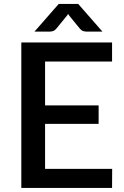

<svg xmlns="http://www.w3.org/2000/svg" viewBox="-20 -930 616 950"><path d="M534.5 -720V-625.5H203V-408.5H468V-317H203V-94.5H535L534.5 0H85.5V-720ZM487 -773.5H409Q402 -773.5 392.5 -776Q383 -778.5 373 -791L323.5 -851.5Q321.5 -854 320 -856.2Q318.5 -858.5 317 -861Q315.5 -858.5 314 -856.2Q312.5 -854 310.5 -851.5L261 -791Q251 -778.5 241.5 -776Q232 -773.5 225 -773.5H150.5L270.5 -910.5H367Z"/></svg>

Font: Lato
Style: Regular
Weight: 600
Designer: Lukasz Dziedzic
Foundry: tyPoland Lukasz Dziedzic
Version: Version 2.006; 2014-01-15; ttfautohint (v1.4.1)